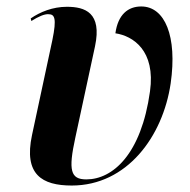

<svg xmlns="http://www.w3.org/2000/svg" viewBox="-20 -564 588 594"><path d="M202 10C373 10 484 -142 508 -306C529 -452 490 -544 417 -544C376 -544 345 -519 337 -461C391 -453 462 -408 444 -281C417 -87 329 -9 247 -9C198 -9 191 -37 213 -138L274 -421C296 -525 243 -543 187 -543C143 -543 104 -527 75 -507L77 -499C99 -513 118 -521 130 -520C149 -520 156 -508 142 -440L79 -146C53 -24 110 10 202 10Z"/></svg>

Font: Noto Serif Display Condensed
Style: Bold Italic
Weight: 700
Width: 3
Italic angle: -12°
Designer: Monotype Design Team
Foundry: Monotype Imaging Inc.
Version: Version 2.009